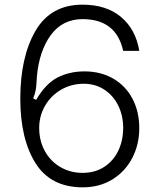

<svg xmlns="http://www.w3.org/2000/svg" viewBox="-20 -793 680 823"><path d="M67 -370Q67 -548 132 -660.5Q197 -773 334 -773Q436 -773 499 -720Q562 -667 577 -575H508Q478 -711 334 -711Q248 -711 198 -643Q148 -575 138 -464Q137 -456 136.5 -440Q136 -424 133 -407Q130 -390 122 -371L135 -365Q176 -435 227 -461Q278 -487 342 -487Q412 -487 465.5 -456Q519 -425 548 -369.5Q577 -314 577 -244Q577 -173 546.5 -115Q516 -57 461 -23.5Q406 10 335 10Q197 10 132 -94Q67 -198 67 -370ZM508 -245Q508 -297 487 -340Q466 -383 427.5 -408.5Q389 -434 339 -434Q286 -434 242 -408.5Q198 -383 173 -339.5Q148 -296 148 -245Q148 -189 172.5 -145Q197 -101 239.5 -76.5Q282 -52 334 -52Q387 -52 426.5 -77.5Q466 -103 487 -147Q508 -191 508 -245Z"/></svg>

Font: Open Sauce Sans Light
Style: Regular
Weight: 300
Designer: Alfredo Marco Pradil
Foundry: Creative Sauce Fz LLC
Version: Version 1.477